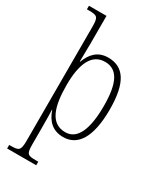

<svg xmlns="http://www.w3.org/2000/svg" viewBox="-244 -843 981 1167"><g transform="rotate(30 246.0 -260.0)"><path d="M19 240H223V215H206C149 215 139 210 139 141V18C139 -36 138 -81 137 -100H139C162 -32 205 10 278 10C379 10 441 -79 441 -277C441 -465 385 -546 276 -546C203 -546 163 -501 140 -439H137C137 -473 139 -523 139 -566V-760H16V-735H29C88 -735 98 -729 98 -661V140C98 209 86 215 31 215H19ZM275 -22C172 -22 139 -121 139 -276C139 -423 179 -514 272 -514C361 -514 399 -436 399 -277C399 -118 361 -22 275 -22Z"/></g></svg>

Font: Noto Serif Thai Condensed ExtraLight
Style: Regular
Weight: 200
Width: 3
Designer: Monotype Design Team
Foundry: Monotype Imaging Inc.
Version: Version 2.002